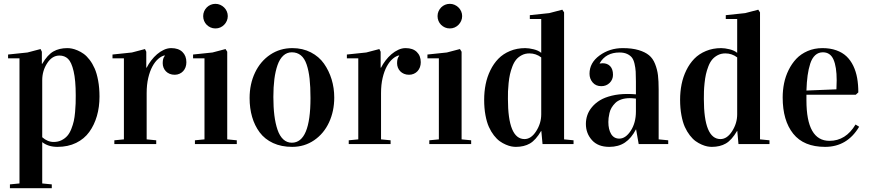

<svg xmlns="http://www.w3.org/2000/svg" viewBox="-20 -758 4577 1010"><path d="M22.5 -451.2V-471.2L124.5 -481.9L193.4 -500L200.2 -485.8V-422.4H202.1Q230 -469.7 260.7 -487.3Q291.5 -504.9 334.5 -504.9Q345.7 -504.9 358.4 -502.4Q371.1 -500 387.9 -492.9Q404.8 -485.8 420.4 -474.6Q436 -463.4 451.4 -443.4Q466.8 -423.3 478 -397.7Q489.3 -372.1 496.3 -334Q503.4 -295.9 503.4 -250Q503.4 -194.8 489.7 -147.7Q476.1 -100.6 449.7 -64Q423.3 -27.3 380.4 -6.3Q337.4 14.6 282.2 14.6Q233.9 14.6 202.1 -10.3V207L252.4 211.9V231.9H32.2V211.9L82.5 207V-451.2ZM202.1 -36.1Q230 -11.2 262.2 -11.2Q285.6 -11.2 304 -20.5Q322.3 -29.8 334.2 -43.5Q346.2 -57.1 355 -79.3Q363.8 -101.6 368.2 -121.3Q372.6 -141.1 375 -168.5Q377.4 -195.8 377.9 -213.9Q378.4 -231.9 378.4 -256.8Q378.4 -335.9 367.2 -383.5Q356 -431.2 337.9 -448.5Q319.8 -465.8 292.5 -465.8Q254.4 -465.8 228.3 -425.8Q202.1 -385.7 202.1 -335.9Z M571.8 -451.2V-471.2L673.8 -481.9L742.7 -500L749.5 -485.8V-401.9H751.5Q761.2 -421.4 775.4 -439.9Q789.6 -458.5 806.4 -472.9Q823.2 -487.3 842.3 -496.1Q861.3 -504.9 880.9 -504.9Q918.9 -504.9 939.7 -484.6Q960.4 -464.4 960.4 -430.7Q960.4 -416.5 956.1 -404.5Q951.7 -392.6 943.6 -383.8Q935.5 -375 924.1 -369.9Q912.6 -364.7 898.9 -364.7Q884.3 -364.7 872.6 -369.6Q860.8 -374.5 852.8 -382.8Q844.7 -391.1 840.3 -402.1Q835.9 -413.1 835.9 -425.8Q835.9 -451.7 846.7 -463.9V-466.8Q829.1 -462.9 812.3 -448.2Q795.4 -433.6 781.7 -408.4Q768.1 -383.3 759.8 -347.9Q751.5 -312.5 751.5 -268.1V-24.9L801.8 -20V0H581.5V-20L631.8 -24.9V-451.2Z M995.6 -451.2V-471.2L1097.7 -481.9L1166.5 -500L1175.3 -485.8V-24.9L1225.6 -20V0H1005.4V-20L1055.7 -24.9V-451.2ZM1048.8 -673.3Q1048.8 -687 1054 -698.7Q1059.1 -710.4 1067.9 -719.2Q1076.7 -728 1088.4 -732.9Q1100.1 -737.8 1113.3 -737.8Q1126.5 -737.8 1138.2 -732.7Q1149.9 -727.5 1158.9 -718.8Q1168 -710 1173.1 -698.2Q1178.2 -686.5 1178.2 -673.3Q1178.2 -660.2 1173.1 -648.4Q1168 -636.7 1159.2 -627.7Q1150.4 -618.7 1138.7 -613.5Q1127 -608.4 1113.3 -608.4Q1099.6 -608.4 1087.9 -613.5Q1076.2 -618.7 1067.4 -627.4Q1058.6 -636.2 1053.7 -647.9Q1048.8 -659.7 1048.8 -673.3Z M1293 -242.2Q1293 -315.9 1321.5 -376Q1350.1 -436 1401.6 -470.5Q1453.1 -504.9 1518.1 -504.9Q1571.8 -504.9 1615 -482.7Q1658.2 -460.4 1684.3 -423.3Q1710.4 -386.2 1724.4 -340.6Q1738.3 -294.9 1738.3 -245.1Q1738.3 -173.3 1710.9 -114.3Q1683.6 -55.2 1632.6 -20.3Q1581.5 14.6 1517.1 14.6Q1460 14.6 1416.3 -5.6Q1372.6 -25.9 1345.9 -61.8Q1319.3 -97.7 1306.2 -143.1Q1293 -188.5 1293 -242.2ZM1418 -248Q1418 -193.8 1423.3 -151.1Q1428.7 -108.4 1439.9 -75.4Q1451.2 -42.5 1470.2 -24.9Q1489.3 -7.3 1515.1 -7.3Q1613.3 -7.3 1613.3 -242.2Q1613.3 -301.3 1608.6 -343.8Q1604 -386.2 1593 -418.7Q1582 -451.2 1562.5 -467Q1543 -482.9 1515.1 -482.9Q1489.3 -482.9 1470.2 -465.3Q1451.2 -447.8 1439.9 -415.5Q1428.7 -383.3 1423.3 -341.8Q1418 -300.3 1418 -248Z M1804.7 -451.2V-471.2L1906.7 -481.9L1975.6 -500L1982.4 -485.8V-401.9H1984.4Q1994.1 -421.4 2008.3 -439.9Q2022.5 -458.5 2039.3 -472.9Q2056.2 -487.3 2075.2 -496.1Q2094.2 -504.9 2113.8 -504.9Q2151.9 -504.9 2172.6 -484.6Q2193.4 -464.4 2193.4 -430.7Q2193.4 -416.5 2189 -404.5Q2184.6 -392.6 2176.5 -383.8Q2168.5 -375 2157 -369.9Q2145.5 -364.7 2131.8 -364.7Q2117.2 -364.7 2105.5 -369.6Q2093.8 -374.5 2085.7 -382.8Q2077.6 -391.1 2073.2 -402.1Q2068.8 -413.1 2068.8 -425.8Q2068.8 -451.7 2079.6 -463.9V-466.8Q2062 -462.9 2045.2 -448.2Q2028.3 -433.6 2014.6 -408.4Q2001 -383.3 1992.7 -347.9Q1984.4 -312.5 1984.4 -268.1V-24.9L2034.7 -20V0H1814.5V-20L1864.7 -24.9V-451.2Z M2228.5 -451.2V-471.2L2330.6 -481.9L2399.4 -500L2408.2 -485.8V-24.9L2458.5 -20V0H2238.3V-20L2288.6 -24.9V-451.2ZM2281.7 -673.3Q2281.7 -687 2286.9 -698.7Q2292 -710.4 2300.8 -719.2Q2309.6 -728 2321.3 -732.9Q2333 -737.8 2346.2 -737.8Q2359.4 -737.8 2371.1 -732.7Q2382.8 -727.5 2391.8 -718.8Q2400.9 -710 2406 -698.2Q2411.1 -686.5 2411.1 -673.3Q2411.1 -660.2 2406 -648.4Q2400.9 -636.7 2392.1 -627.7Q2383.3 -618.7 2371.6 -613.5Q2359.9 -608.4 2346.2 -608.4Q2332.5 -608.4 2320.8 -613.5Q2309.1 -618.7 2300.3 -627.4Q2291.5 -636.2 2286.6 -647.9Q2281.7 -659.7 2281.7 -673.3Z M2526.9 -232.9Q2526.9 -275.4 2534.7 -314.5Q2542.5 -353.5 2559.6 -388.4Q2576.7 -423.3 2601.6 -449Q2626.5 -474.6 2662.8 -489.7Q2699.2 -504.9 2743.2 -504.9Q2761.7 -504.9 2786.9 -498.8Q2812 -492.7 2827.1 -480V-658.2H2767.1V-678.2L2869.1 -689L2938 -707L2947.3 -692.9V-24.9L2997.1 -20V0H2834L2827.6 -69.3H2826.7Q2798.3 -21 2767.6 -3.2Q2736.8 14.6 2693.8 14.6Q2682.6 14.6 2669.9 12.2Q2657.2 9.8 2640.6 2.7Q2624 -4.4 2608.6 -15.4Q2593.3 -26.4 2578.1 -45.9Q2563 -65.4 2551.8 -90.3Q2540.5 -115.2 2533.7 -152.1Q2526.9 -189 2526.9 -232.9ZM2651.9 -237.8Q2651.9 -26.4 2739.3 -26.4Q2773.9 -26.4 2800.5 -67.9Q2827.1 -109.4 2827.1 -156.7V-456.1Q2799.3 -477.1 2765.1 -477.1Q2742.7 -477.1 2724.9 -467.8Q2707 -458.5 2695.3 -444.3Q2683.6 -430.2 2675.3 -408.4Q2667 -386.7 2662.6 -366.7Q2658.2 -346.7 2655.5 -320.8Q2652.8 -294.9 2652.3 -277.3Q2651.9 -259.8 2651.9 -237.8Z M3062 -106Q3062 -129.9 3069.6 -152.1Q3077.1 -174.3 3094.2 -194.8Q3111.3 -215.3 3136.2 -230.5Q3161.1 -245.6 3198 -254.6Q3234.9 -263.7 3279.8 -263.7Q3303.7 -263.7 3325.2 -261.7V-329.1Q3325.2 -361.3 3324 -381.3Q3322.8 -401.4 3317.9 -422.6Q3313 -443.8 3304 -455.3Q3294.9 -466.8 3278.6 -474.4Q3262.2 -481.9 3238.8 -481.9Q3167.5 -481.9 3134.8 -425.8V-423.8Q3143.1 -425.3 3149.9 -425.3Q3175.3 -425.3 3189.9 -409.7Q3204.6 -394 3204.6 -364.7Q3204.6 -339.4 3187 -322Q3169.4 -304.7 3143.1 -304.7Q3114.3 -304.7 3097.7 -324.2Q3081.1 -343.8 3081.1 -370.1Q3081.1 -427.7 3134 -466.3Q3187 -504.9 3255.9 -504.9Q3304.7 -504.9 3339.1 -494.6Q3373.5 -484.4 3394 -467.5Q3414.6 -450.7 3426 -421.6Q3437.5 -392.6 3441.2 -362.3Q3444.8 -332 3444.8 -288.1V-24.9L3495.1 -20V0H3339.8L3326.2 -77.1H3325.2Q3301.3 -30.8 3267.3 -8.1Q3233.4 14.6 3185.1 14.6Q3125.5 14.6 3093.8 -21Q3062 -56.6 3062 -106ZM3180.2 -116.2Q3180.2 -77.1 3194.8 -53Q3209.5 -28.8 3237.8 -28.8Q3271 -28.8 3298.1 -70.3Q3325.2 -111.8 3325.2 -171.9V-239.3Q3305.7 -241.7 3293.5 -241.7Q3268.1 -241.7 3248.3 -234.9Q3228.5 -228 3216.8 -216.3Q3205.1 -204.6 3197.3 -191.7Q3189.5 -178.7 3186 -163.1Q3182.6 -147.5 3181.4 -137.2Q3180.2 -127 3180.2 -116.2Z M3557.6 -232.9Q3557.6 -275.4 3565.4 -314.5Q3573.2 -353.5 3590.3 -388.4Q3607.4 -423.3 3632.3 -449Q3657.2 -474.6 3693.6 -489.7Q3730 -504.9 3773.9 -504.9Q3792.5 -504.9 3817.6 -498.8Q3842.8 -492.7 3857.9 -480V-658.2H3797.9V-678.2L3899.9 -689L3968.8 -707L3978 -692.9V-24.9L4027.8 -20V0H3864.7L3858.4 -69.3H3857.4Q3829.1 -21 3798.3 -3.2Q3767.6 14.6 3724.6 14.6Q3713.4 14.6 3700.7 12.2Q3688 9.8 3671.4 2.7Q3654.8 -4.4 3639.4 -15.4Q3624 -26.4 3608.9 -45.9Q3593.8 -65.4 3582.5 -90.3Q3571.3 -115.2 3564.5 -152.1Q3557.6 -189 3557.6 -232.9ZM3682.6 -237.8Q3682.6 -26.4 3770 -26.4Q3804.7 -26.4 3831.3 -67.9Q3857.9 -109.4 3857.9 -156.7V-456.1Q3830.1 -477.1 3795.9 -477.1Q3773.4 -477.1 3755.6 -467.8Q3737.8 -458.5 3726.1 -444.3Q3714.4 -430.2 3706.1 -408.4Q3697.8 -386.7 3693.4 -366.7Q3689 -346.7 3686.3 -320.8Q3683.6 -294.9 3683.1 -277.3Q3682.6 -259.8 3682.6 -237.8Z M4097.2 -245.1Q4097.2 -283.2 4104.5 -319.6Q4111.8 -356 4128.4 -389.6Q4145 -423.3 4168.9 -448.7Q4192.9 -474.1 4228.3 -489.5Q4263.7 -504.9 4306.6 -504.9Q4347.2 -504.9 4379.4 -493.4Q4411.6 -481.9 4433.1 -461.4Q4454.6 -440.9 4468.8 -411.4Q4482.9 -381.8 4489 -347.4Q4495.1 -313 4495.1 -272L4481.9 -259.8H4222.2V-230Q4222.2 -17.1 4343.3 -17.1Q4429.2 -17.1 4480.5 -103L4499.5 -91.3Q4436.5 14.6 4320.3 14.6Q4208 14.6 4152.6 -54.7Q4097.2 -124 4097.2 -245.1ZM4222.2 -281.7 4379.9 -288.1Q4381.3 -313 4381.3 -335.9Q4381.3 -406.7 4364.5 -444.8Q4347.7 -482.9 4308.6 -482.9Q4285.2 -482.9 4268.3 -467.5Q4251.5 -452.1 4242.2 -423.3Q4232.9 -394.5 4228.3 -360.6Q4223.6 -326.7 4222.2 -281.7Z"/></svg>

Font: Vidaloka 
Style: Regular
Weight: 400
Designer: Cyreal (www.cyreal.org)
Foundry: Cyreal (www.cyreal.org)
Version: Version 1.011